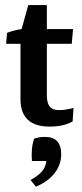

<svg xmlns="http://www.w3.org/2000/svg" viewBox="-20 -486 318 746"><path d="M172.9 5.9Q59.6 5.9 59.6 -101.1V-315.9H3.9L7.3 -358.4Q32.7 -368.2 64 -373L89.8 -466.3H162.1V-373H263.7L258.8 -315.9H162.1V-115.7Q162.1 -85.4 173.3 -71.8Q184.6 -58.1 209.5 -58.1Q231.9 -58.1 265.6 -66.4L262.2 -14.2Q227.1 5.9 172.9 5.9ZM119.6 239.3 98.6 213.4Q133.8 194.8 148.9 172.4Q157.7 158.2 160.2 139.6H104Q100.1 87.4 112.8 52.7Q132.3 45.9 154.8 45.9Q217.8 45.9 217.8 113.3Q217.8 153.8 192.1 186.8Q166.5 219.7 119.6 239.3Z"/></svg>

Font: Markazi Text SemiBold
Style: Regular
Weight: 600
Designer: Borna Izadpanah (Arabic designer), Fiona Ross (Arabic design director) and Florian Runge (Latin designer)
Foundry: Borna Izadpanah and Florian Runge
Version: Version 1.001; ttfautohint (v1.8.3)